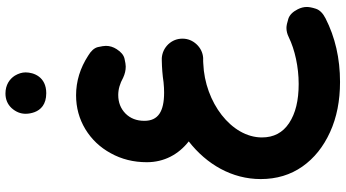

<svg xmlns="http://www.w3.org/2000/svg" viewBox="-296 -600 1241 689"><g transform="rotate(-90 324.5 -255.5)"><path d="M26.4 59.6C26.4 116.7 41.5 166.5 71.3 209C101.1 251.5 142.6 284.7 195.3 308.6C247.6 332.5 307.6 344.2 375 344.2C459.5 344.2 535.6 326.7 603.5 292C621.6 282.7 633.3 271 637.7 257.3C642.1 243.7 644 232.9 644 225.1C644 213.9 641.1 203.1 635.7 192.4C626.5 174.3 615.2 163.1 601.6 158.7C587.4 154.3 576.7 151.9 568.8 151.9C557.6 151.9 546.4 154.8 535.6 160.2C490.7 182.1 428.7 195.8 367.7 195.8C308.6 195.8 262.2 184.6 227.5 161.6C192.9 138.7 175.8 106.4 175.8 64C175.8 -45.9 302.2 -141.1 440.9 -146.5C444.3 -147 451.2 -147 461.4 -147C480.5 -148.4 497.1 -156.7 510.3 -170.9C523.4 -185.1 530.3 -202.1 530.3 -221.2C530.3 -240.7 523.4 -257.8 510.3 -272C496.6 -286.1 480 -293.9 460.9 -295.4H451.7C425.8 -294.9 399.9 -293 374 -289.1C359.9 -287.6 347.2 -287.1 336.9 -287.1C268.6 -287.1 235.4 -308.6 235.4 -357.9C235.4 -385.7 244.1 -408.2 261.7 -425.8C279.3 -442.9 301.3 -451.7 328.1 -451.7C348.6 -451.7 369.1 -445.8 390.1 -434.1C403.8 -427.7 417 -424.8 430.2 -424.8C436.5 -424.8 445.8 -426.3 458.5 -429.2C471.2 -432.1 482.4 -441.4 492.7 -457.5C500.5 -469.7 504.4 -482.4 504.4 -496.1C504.4 -502 502.9 -511.7 500 -524.9C496.6 -538.1 486.3 -549.3 469.2 -559.6C424.8 -588.4 377.4 -603 327.1 -603C282.7 -603 242.2 -591.8 205.6 -569.8C168.9 -547.4 140.1 -517.1 119.1 -478.5C97.7 -439.9 86.9 -397 86.9 -349.1C86.9 -287.1 114.7 -235.4 161.6 -198.7C79.1 -134.3 26.4 -43.5 26.4 59.6ZM260.7 -784.2C260.7 -773.4 262.7 -762.7 266.6 -752C274.9 -730 293.9 -710 334.5 -710C393.6 -710 409.2 -755.4 409.2 -784.2C409.2 -796.9 405.3 -809.6 397.5 -822.8C385.3 -841.8 364.3 -856.4 333.5 -856.4C312.5 -856.4 294.9 -849.1 281.2 -834.5C267.6 -819.3 260.7 -802.7 260.7 -784.2Z"/></g></svg>

Font: Mikhak ExtraBold
Style: Regular
Weight: 800
Designer: Amin Abedi
Version: Version 3.2